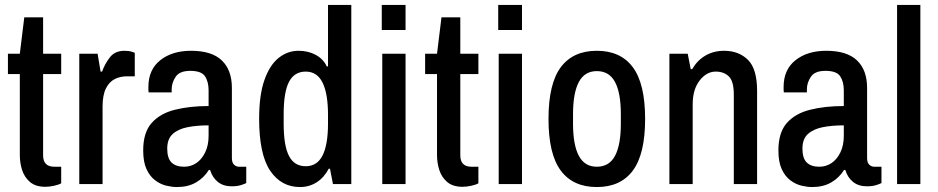

<svg xmlns="http://www.w3.org/2000/svg" viewBox="-20 -743 3787 775"><path d="M163 11Q124 11 101.5 -8Q79 -27 69.5 -56Q60 -85 60 -117V-444H12V-526H60L78 -673H154V-526H227V-444H154V-116Q154 -70 199 -70H227V-3Q216 3 197.5 7Q179 11 163 11Z M300 0V-526H374L386 -454H392Q403 -485 423.5 -511.5Q444 -538 482 -538Q501 -538 512.5 -534Q524 -530 524 -530V-435H492Q466 -435 443.5 -424Q421 -413 407.5 -386Q394 -359 394 -312V0Z M694 12Q675 12 651.5 6.5Q628 1 606.5 -15Q585 -31 571.5 -60Q558 -89 558 -136Q558 -208 592 -246.5Q626 -285 686 -300Q746 -315 822 -315V-378Q822 -413 807.5 -435Q793 -457 748 -457Q705 -457 689 -433Q673 -409 673 -383V-370H580Q579 -375 579 -380Q579 -385 579 -392Q579 -462 627 -500Q675 -538 751 -538Q835 -538 875.5 -499Q916 -460 916 -388V-105Q916 -86 925 -78Q934 -70 944 -70H974V-4Q966 0 951.5 4.5Q937 9 915 9Q881 9 859 -9Q837 -27 828 -57H823Q803 -25 771 -6.5Q739 12 694 12ZM723 -70Q750 -70 772 -84.5Q794 -99 808 -127.5Q822 -156 822 -195V-237Q774 -237 736.5 -229.5Q699 -222 677 -202Q655 -182 655 -143Q655 -104 672.5 -87Q690 -70 723 -70Z M1191 12Q1115 12 1070.5 -54Q1026 -120 1026 -264Q1026 -360 1047.5 -420.5Q1069 -481 1105 -509.5Q1141 -538 1185 -538Q1224 -538 1254.5 -521.5Q1285 -505 1299 -475H1304V-723H1398V0H1324L1312 -62H1307Q1288 -26 1258 -7Q1228 12 1191 12ZM1214 -72Q1260 -72 1282 -115.5Q1304 -159 1304 -244V-279Q1304 -365 1282 -409.5Q1260 -454 1214 -454Q1168 -454 1146.5 -412.5Q1125 -371 1125 -282V-244Q1125 -155 1146.5 -113.5Q1168 -72 1214 -72Z M1523 0V-526H1617V0ZM1521 -622V-723H1617V-622Z M1847 11Q1808 11 1785.5 -8Q1763 -27 1753.5 -56Q1744 -85 1744 -117V-444H1696V-526H1744L1762 -673H1838V-526H1911V-444H1838V-116Q1838 -70 1883 -70H1911V-3Q1900 3 1881.5 7Q1863 11 1847 11Z M1993 0V-526H2087V0ZM1991 -622V-723H2087V-622Z M2389 12Q2293 12 2243.5 -54.5Q2194 -121 2194 -263Q2194 -405 2243.5 -471.5Q2293 -538 2389 -538Q2485 -538 2534.5 -471.5Q2584 -405 2584 -263Q2584 -121 2534.5 -54.5Q2485 12 2389 12ZM2389 -70Q2439 -70 2462.5 -114Q2486 -158 2486 -244V-282Q2486 -368 2462.5 -412Q2439 -456 2389 -456Q2340 -456 2316.5 -412Q2293 -368 2293 -282V-244Q2293 -158 2316.5 -114Q2340 -70 2389 -70Z M2682 0V-526H2756L2768 -464H2774Q2795 -500 2828 -519Q2861 -538 2903 -538Q2962 -538 2999 -501.5Q3036 -465 3036 -376V0H2942V-361Q2942 -415 2922 -434.5Q2902 -454 2869 -454Q2832 -454 2804 -418Q2776 -382 2776 -322V0Z M3258 12Q3239 12 3215.5 6.5Q3192 1 3170.5 -15Q3149 -31 3135.5 -60Q3122 -89 3122 -136Q3122 -208 3156 -246.5Q3190 -285 3250 -300Q3310 -315 3386 -315V-378Q3386 -413 3371.5 -435Q3357 -457 3312 -457Q3269 -457 3253 -433Q3237 -409 3237 -383V-370H3144Q3143 -375 3143 -380Q3143 -385 3143 -392Q3143 -462 3191 -500Q3239 -538 3315 -538Q3399 -538 3439.5 -499Q3480 -460 3480 -388V-105Q3480 -86 3489 -78Q3498 -70 3508 -70H3538V-4Q3530 0 3515.5 4.5Q3501 9 3479 9Q3445 9 3423 -9Q3401 -27 3392 -57H3387Q3367 -25 3335 -6.5Q3303 12 3258 12ZM3287 -70Q3314 -70 3336 -84.5Q3358 -99 3372 -127.5Q3386 -156 3386 -195V-237Q3338 -237 3300.5 -229.5Q3263 -222 3241 -202Q3219 -182 3219 -143Q3219 -104 3236.5 -87Q3254 -70 3287 -70Z M3601 0V-723H3695V0Z"/></svg>

Font: Archivo Narrow Medium
Style: Regular
Weight: 500
Designer: Hector Gatti
Foundry: Omnibus-Type
Version: Version 3.002